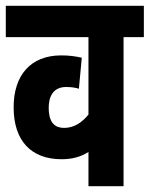

<svg xmlns="http://www.w3.org/2000/svg" viewBox="-20 -642 516 662"><path d="M476 -514V-622H0V-514H285V-247C263 -220 236 -201 201 -201C172 -201 148 -216 148 -270C148 -318 170 -342 208 -342C226 -342 239 -340 252 -336L262 -443C240 -448 218 -451 191 -451C86 -451 27 -383 27 -272C27 -155 89 -93 192 -93C229 -93 258 -101 285 -118V0H406V-514Z"/></svg>

Font: Noto Sans ExtraCondensed
Style: Bold Italic
Weight: 700
Width: 2
Italic angle: -12°
Designer: Monotype Design Team
Foundry: Monotype Imaging Inc.
Version: Version 2.013